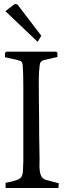

<svg xmlns="http://www.w3.org/2000/svg" viewBox="-20 -942 320 963"><path d="M275 -23 273 1H8V-25Q45 -32 63 -38.5Q81 -45 87.5 -55.5Q94 -66 95 -84.5Q96 -103 97 -134V-497Q97 -526 96.5 -555Q96 -584 94 -612Q93 -627 87.5 -632.5Q82 -638 63.5 -642Q45 -646 5 -655V-677L12 -683H262L268 -677V-656L201 -641Q181 -636 179 -615Q175 -586 174.5 -540.5Q174 -495 175 -446.5Q176 -398 176 -359Q176 -309 176.5 -262Q177 -215 178 -169Q179 -148 178 -119.5Q177 -91 183 -68.5Q189 -46 210 -40Q221 -37 236 -33Q251 -29 263 -26Q275 -23 275 -23ZM7 -886 54 -922 67 -920 187 -763 169 -732Z"/></svg>

Font: Aref Ruqaa Ink
Style: Regular
Weight: 400
Designer: Abdullah Aref
Version: Version 1.005